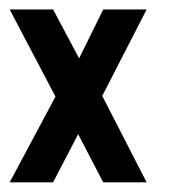

<svg xmlns="http://www.w3.org/2000/svg" viewBox="-20 -377 384 397"><path d="M94.7 -177.2 0 -357.4H89.8L143.6 -256.3L193.4 -357.4H283.2L191.4 -178.7L283.2 0H193.4L141.6 -99.6L89.8 0H0Z"/></svg>

Font: Kadhim
Style: Regular
Weight: 400
Designer: Developer/ Husham Jawad
Version: Version 1.00;December 29, 2020;FontCreator 13.0.0.2683 32-bi